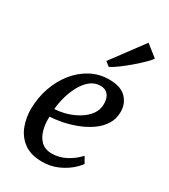

<svg xmlns="http://www.w3.org/2000/svg" viewBox="-209 -952 934 1061"><g transform="rotate(30 258.0 -422.0)"><path d="M446.5 -96.5Q433 -76 403 -51Q373 -26 330.5 -7.8Q288 10.5 236 10.5Q163 10.5 119.2 -22.2Q75.5 -55 56.2 -106.2Q37 -157.5 37.5 -213Q38.5 -285 61 -349.5Q83.5 -414 123.2 -463.2Q163 -512.5 216.2 -540.8Q269.5 -569 332 -569Q405.5 -569 440.2 -533.8Q475 -498.5 475.5 -447Q476 -400 452.8 -364Q429.5 -328 391.5 -302.2Q353.5 -276.5 309 -260Q264.5 -243.5 222 -235.2Q179.5 -227 148 -226.5Q145.5 -184.5 155.5 -145Q165.5 -105.5 190.8 -80.5Q216 -55.5 259.5 -55.5Q305.5 -55.5 347.8 -77.2Q390 -99 424 -135.5ZM308 -515Q271.5 -515 243.2 -492Q215 -469 195.2 -432.8Q175.5 -396.5 164 -354.8Q152.5 -313 149.5 -276Q183.5 -277 222.5 -288Q261.5 -299 296 -319.8Q330.5 -340.5 352.2 -370Q374 -399.5 373.5 -437.5Q373 -476 355.5 -495.5Q338 -515 308 -515ZM266 -649.5 417.5 -853.5 491.5 -795Q484.5 -782.5 461.2 -759.5Q438 -736.5 407.2 -710Q376.5 -683.5 346 -661Q315.5 -638.5 294 -627.5Z"/></g></svg>

Font: Merriweather
Style: Italic
Weight: 400
Italic angle: -7.8°
Designer: Eben Sorkin
Foundry: Eben Sorkin
Version: Version 2.100